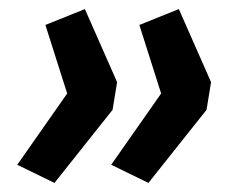

<svg xmlns="http://www.w3.org/2000/svg" viewBox="-20 -478 534 423"><path d="M100 -75 18 -115 128 -272 80 -423 167 -458 238 -297 228 -236ZM307 -75 225 -115 335 -272 287 -423 374 -458 445 -297 435 -236Z"/></svg>

Font: Nunito Sans 12pt ExtraLight 12pt
Style: Bold Italic
Weight: 700
Italic angle: -9°
Version: Version 3.101;gftools[0.9.27]